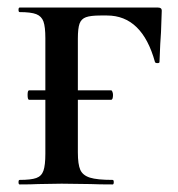

<svg xmlns="http://www.w3.org/2000/svg" viewBox="-20 -488 470 508"><path d="M408 -460 406 -403Q404 -379 402 -324Q402 -321 396.5 -321Q391 -321 390 -324Q356 -447 263 -447H246Q220 -447 207.5 -442.5Q195 -438 190.5 -425.5Q186 -413 186 -386V-249H274Q276 -249 277.5 -245Q279 -241 279 -237Q279 -224 274 -224H186V-85Q186 -53 192.5 -38.5Q199 -24 218 -18Q237 -12 278 -12Q281 -12 281 -6Q281 0 278 0Q241 0 220 -1L143 -2L81 -1Q63 0 32 0Q29 0 29 -6Q29 -12 32 -12Q62 -12 76 -17Q90 -22 95 -36.5Q100 -51 100 -81V-224H57Q53 -224 53 -237Q53 -249 57 -249H100V-387Q100 -417 95 -431Q90 -445 76 -450.5Q62 -456 32 -456Q29 -456 29 -462Q29 -468 32 -468H398Q408 -468 408 -460Z"/></svg>

Font: Cormorant SC SemiBold
Style: Regular
Weight: 600
Designer: Christian Thalmann (Catharsis Fonts)
Version: Version 3.000